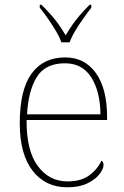

<svg xmlns="http://www.w3.org/2000/svg" viewBox="-20 -786 529 816"><path d="M266 10Q173 10 118.5 -60.5Q64 -131 64 -262Q64 -404 114 -473Q164 -542 257 -542Q340 -542 387.5 -475.5Q435 -409 435 -290V-276H93Q92 -146 140.5 -80.5Q189 -15 267 -15Q324 -15 359 -40.5Q394 -66 411 -103Q416 -100 418 -96Q420 -92 420 -85Q420 -68 402.5 -45.5Q385 -23 351 -6.5Q317 10 266 10ZM407 -300Q406 -397 368 -457Q330 -517 256 -517Q172 -517 136 -458Q100 -399 95 -300ZM241 -606Q233 -629 217 -655.5Q201 -682 183 -708Q165 -734 149 -753V-766H156Q181 -741 198.5 -721Q216 -701 230 -681Q244 -661 259 -636Q274 -661 288 -681Q302 -701 319 -721Q336 -741 361 -766H368V-753Q353 -734 334.5 -708Q316 -682 300 -655.5Q284 -629 276 -606Z"/></svg>

Font: Noto Serif Hebrew Thin
Style: Regular
Weight: 250
Version: Version 2.003